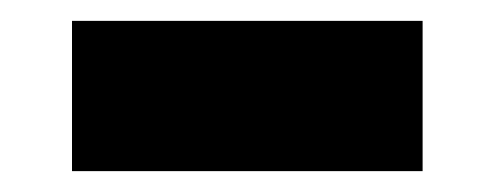

<svg xmlns="http://www.w3.org/2000/svg" viewBox="-20 -286 462 184"><path d="M49 -266H385V-122H49Z"/></svg>

Font: CAT Rhythmus
Style: Regular
Weight: 400
Designer: Peter Wiegel nach alter Vorlage
Foundry: Peter Wiegel
Version: 1.000